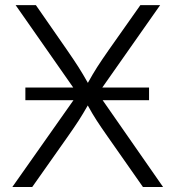

<svg xmlns="http://www.w3.org/2000/svg" viewBox="-20 -748 702 768"><path d="M81.5 -347.2V-397.9H272.9L42.5 -727.5H123.5L247.6 -548.8Q275.9 -507.8 293.7 -480Q311.5 -452.1 331.5 -416.5Q351.1 -452.1 369.1 -480.2Q387.2 -508.3 415.5 -548.8L541.5 -727.5H620.6L389.2 -397.9H576.2V-347.2H390.6L632.3 0H551.8L409.2 -203.6Q383.8 -239.7 366.7 -266.1Q349.6 -292.5 331.1 -326.2Q312.5 -293.5 295.2 -266.6Q277.8 -239.7 252.4 -203.6L108.9 0H29.3L273.9 -347.2Z"/></svg>

Font: Inter Light
Style: Regular
Weight: 300
Designer: Rasmus Andersson
Foundry: rsms
Version: Version 4.000;git-a52131595